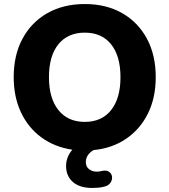

<svg xmlns="http://www.w3.org/2000/svg" viewBox="-20 -736 841 953"><path d="M401 -131Q485 -131 531.5 -189.5Q578 -248 578 -353Q578 -458 531.5 -516Q485 -574 401 -574Q317 -574 270 -516.5Q223 -459 223 -353Q223 -248 270 -189.5Q317 -131 401 -131ZM438 197Q376 197 342 167.5Q308 138 308 88Q308 44 339 7Q251 -6 185.5 -54Q120 -102 84 -178.5Q48 -255 48 -353Q48 -463 92 -544.5Q136 -626 215.5 -671Q295 -716 401 -716Q507 -716 586 -671Q665 -626 709 -544.5Q753 -463 753 -353Q753 -251 714.5 -173Q676 -95 606.5 -47.5Q537 0 444 9Q406 32 406 69Q406 91 422 103.5Q438 116 460 116Q467 116 474 115Q481 114 488 112Q510 108 522 117Q534 126 536 140.5Q538 155 529.5 169Q521 183 503 189Q486 194 469 195.5Q452 197 438 197Z"/></svg>

Font: Chiron GoRound TC EB
Style: Regular
Weight: 700
Designer: Ryoko NISHIZUKA 西塚涼子 (kana, bopomofo & ideographs); Paul D. Hunt (Latin, Greek & Cyrillic); Sandoll Communications 산돌커뮤니
Foundry: Adobe
Version: Version 1.000;hotconv 1.1.1;makeotfexe 2.6.0